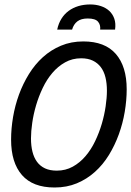

<svg xmlns="http://www.w3.org/2000/svg" viewBox="-20 -833 590 862"><path d="M225.1 8.8Q127.4 8.8 78.6 -47.1Q29.8 -103 29.8 -206.1Q29.8 -255.4 38.6 -307.4Q47.4 -359.4 65.2 -408.2Q83 -457 109.9 -500.5Q136.7 -543.9 172.6 -576.4Q208.5 -608.9 253.9 -627.9Q299.3 -647 354 -647Q451.2 -647 500 -590.8Q548.8 -534.7 548.8 -432.1Q548.8 -382.8 540 -330.8Q531.2 -278.8 513.4 -229.7Q495.6 -180.7 469 -137.2Q442.4 -93.8 406.2 -61.3Q370.1 -28.8 325 -10Q279.8 8.8 225.1 8.8ZM460 -425.8Q460 -459 453.4 -485.8Q446.8 -512.7 432.6 -531.5Q418.5 -550.3 396.7 -560.8Q375 -571.3 344.2 -571.3Q304.7 -571.3 272.5 -553.2Q240.2 -535.2 215.1 -505.6Q189.9 -476.1 171.9 -438.2Q153.8 -400.4 142.1 -360.6Q130.4 -320.8 124.8 -282Q119.1 -243.2 119.1 -211.9Q119.1 -178.7 125.7 -152.1Q132.3 -125.5 146.2 -106.4Q160.2 -87.4 182.1 -77.1Q204.1 -66.9 234.9 -66.9Q274.4 -66.9 306.6 -84.7Q338.9 -102.5 364 -132.1Q389.2 -161.6 407.2 -199.5Q425.3 -237.3 437 -277.1Q448.7 -316.9 454.3 -355.7Q460 -394.5 460 -425.8ZM236.8 -700.2Q242.7 -728 255.9 -749Q269 -770 288.3 -784.2Q307.6 -798.3 332 -805.7Q356.4 -813 385.3 -813Q410.6 -813 432.9 -805.7Q455.1 -798.3 470.5 -784.2Q485.8 -770 493.2 -749Q500.5 -728 496.6 -700.2H429.7Q432.1 -721.7 419.9 -735.8Q407.7 -750 374 -750Q344.2 -750 327.4 -737.1Q310.5 -724.1 303.7 -700.2Z"/></svg>

Font: Code New Roman
Style: Italic
Weight: 400
Italic angle: -11°
Monospace: yes
Designer: Sam Radian
Foundry: Code New Roman
Version: Version 1.508 October 19, 2014